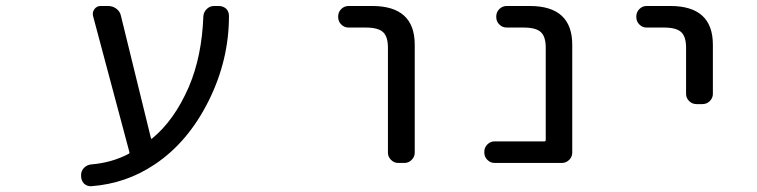

<svg xmlns="http://www.w3.org/2000/svg" viewBox="-20 -567 2540 644"><path d="M486.3 -103.5Q487.3 -99.6 490.2 -102.5Q564.5 -163.1 613.3 -275.4Q657.2 -377.9 662.1 -512.7Q663.1 -526.4 673.3 -536.6Q683.6 -546.9 698.2 -546.9H713.9Q728.5 -546.9 739.3 -537.1Q748 -527.3 748 -513.7Q748 -365.2 679.7 -228.5Q610.4 -89.8 499 -15.6Q403.3 48.8 286.1 57.6Q285.2 57.6 284.2 57.6Q271.5 57.6 261.7 48.8Q252 38.1 252 23.4V19.5Q252 5.9 262.2 -4.4Q272.5 -14.6 287.1 -15.6Q355.5 -21.5 411.1 -50.8Q415 -52.7 414.1 -56.6L292 -513.7Q289.1 -526.4 296.9 -536.6Q304.7 -546.9 317.4 -546.9H342.8Q358.4 -546.9 370.6 -537.6Q382.8 -528.3 385.7 -513.7Z M1149.4 -474.6Q1134.8 -474.6 1124.5 -484.9Q1114.3 -495.1 1114.3 -509.8V-511.7Q1114.3 -526.4 1124.5 -536.6Q1134.8 -546.9 1149.4 -546.9H1228.5Q1371.1 -546.9 1371.1 -417V-54.7Q1371.1 -41 1360.8 -30.8Q1350.6 -20.5 1336.9 -20.5H1315.4Q1301.8 -20.5 1291.5 -30.8Q1281.2 -41 1281.2 -54.7V-407.2Q1281.2 -444.3 1264.6 -459.5Q1248 -474.6 1207 -474.6Z M1810.5 -407.2Q1810.5 -444.3 1793.9 -459.5Q1777.3 -474.6 1736.3 -474.6H1679.7Q1665 -474.6 1654.8 -484.9Q1644.5 -495.1 1644.5 -509.8V-511.7Q1644.5 -526.4 1654.8 -536.6Q1665 -546.9 1679.7 -546.9H1756.8Q1899.4 -546.9 1899.4 -417V-54.7Q1899.4 -41 1889.2 -30.8Q1878.9 -20.5 1865.2 -20.5H1638.7Q1625 -20.5 1614.7 -30.8Q1604.5 -41 1604.5 -54.7V-58.6Q1604.5 -72.3 1614.7 -82.5Q1625 -92.8 1638.7 -92.8H1806.6Q1810.5 -92.8 1810.5 -97.7Z M2148.4 -474.6Q2134.8 -474.6 2124.5 -484.9Q2114.3 -495.1 2114.3 -509.8V-511.7Q2114.3 -526.4 2124.5 -536.6Q2134.8 -546.9 2148.4 -546.9H2228.5Q2371.1 -546.9 2371.1 -417V-252Q2371.1 -238.3 2360.8 -228Q2350.6 -217.8 2335.9 -217.8H2316.4Q2301.8 -217.8 2291.5 -228Q2281.2 -238.3 2281.2 -252V-407.2Q2281.2 -444.3 2264.6 -459.5Q2248 -474.6 2207 -474.6Z"/></svg>

Font: Rounded-L Mgen+ 2m regular
Style: Regular
Weight: 400
Designer: [Source Han Sans]
Ryoko NISHIZUKA  (kana & ideographs); Paul D. Hunt (Latin, Greek & Cyrillic); Wenlong ZHANG  (bopomofo
Version: Version 1.059.20150602